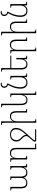

<svg xmlns="http://www.w3.org/2000/svg" viewBox="2250 -3064 1079 5618"><g transform="rotate(-90 2789.0 -254.5)"><path d="M635 -492H739V-94Q739 -62 742.5 -46.5Q746 -31 759.5 -27Q773 -23 802 -23V0H703L699 -91H694Q681 -57 659 -35.5Q637 -14 608 -3.5Q579 7 544 7Q499 7 471 -6.5Q443 -20 427.5 -42.5Q412 -65 403 -93H400Q389 -65 368 -42Q347 -19 316 -6Q285 7 242 7Q162 7 125 -39.5Q88 -86 88 -175V-398Q88 -431 84.5 -446Q81 -461 68 -465Q55 -469 25 -469V-492H130V-175Q130 -103 157.5 -63.5Q185 -24 249 -24Q300 -24 332 -46Q364 -68 378.5 -106Q393 -144 393 -190V-397Q393 -431 389.5 -446Q386 -461 373 -465Q360 -469 330 -469V-492H434V-175Q434 -103 461.5 -64Q489 -25 556 -25Q604 -25 635.5 -50Q667 -75 682.5 -116Q698 -157 698 -205V-397Q698 -431 694.5 -446Q691 -461 678 -465Q665 -469 635 -469Z M1123 -502Q1201 -502 1236 -456.5Q1271 -411 1271 -316V265H1230V-320Q1230 -387 1205 -428.5Q1180 -470 1113 -470Q1058 -470 1027.5 -443Q997 -416 985.5 -374Q974 -332 974 -287V-95Q974 -61 977.5 -46Q981 -31 994 -27Q1007 -23 1036 -23V0H932V-397Q932 -431 928.5 -446Q925 -461 910.5 -465Q896 -469 865 -469V-492H968L972 -407H976Q995 -444 1016.5 -464.5Q1038 -485 1064.5 -493.5Q1091 -502 1123 -502ZM1242 265V234H1393V265Z M1504 265Q1474 265 1464 253Q1454 241 1454 224Q1454 215 1457.5 205Q1461 195 1472.5 178Q1484 161 1508 133.5Q1532 106 1572 61.5Q1612 17 1672 -49Q1715 -95 1742.5 -132.5Q1770 -170 1785.5 -202Q1801 -234 1807.5 -265.5Q1814 -297 1814 -332Q1814 -374 1794 -405.5Q1774 -437 1739.5 -454Q1705 -471 1660 -471Q1602 -471 1566.5 -448.5Q1531 -426 1515 -391Q1499 -356 1499 -316Q1499 -281 1506 -259Q1513 -237 1528 -219Q1543 -201 1568 -176Q1608 -139 1629.5 -105.5Q1651 -72 1651 -40Q1651 -18 1641 4Q1631 26 1609 52H1579Q1592 38 1600.5 24.5Q1609 11 1613 -2Q1617 -15 1617 -28Q1617 -47 1608.5 -67Q1600 -87 1583.5 -108Q1567 -129 1540 -154Q1508 -184 1490 -208Q1472 -232 1465 -257.5Q1458 -283 1458 -316Q1458 -365 1479.5 -407Q1501 -449 1546 -474.5Q1591 -500 1661 -500Q1718 -500 1761.5 -480Q1805 -460 1830.5 -422.5Q1856 -385 1856 -331Q1856 -298 1850 -267Q1844 -236 1828.5 -202.5Q1813 -169 1783.5 -129Q1754 -89 1707 -37Q1634 44 1591 91.5Q1548 139 1527 163.5Q1506 188 1500 198Q1494 208 1494 215Q1494 223 1498.5 228.5Q1503 234 1523 234H1817V265Z M2409 -23V0H2305V-320Q2305 -387 2280 -428.5Q2255 -470 2188 -470Q2133 -470 2102.5 -443Q2072 -416 2060.5 -374Q2049 -332 2049 -287V170Q2049 204 2052.5 219Q2056 234 2069 238Q2082 242 2111 242V265H2007V-665Q2007 -699 2003.5 -714Q2000 -729 1985.5 -733Q1971 -737 1940 -737V-760H2049V-495Q2049 -472 2048 -450.5Q2047 -429 2045 -407H2050Q2069 -445 2090.5 -465.5Q2112 -486 2139 -494Q2166 -502 2198 -502Q2276 -502 2311 -456.5Q2346 -411 2346 -316V-95Q2346 -62 2349.5 -46.5Q2353 -31 2366.5 -27Q2380 -23 2409 -23Z M2820 265V-10Q2820 -31 2821 -50.5Q2822 -70 2823 -89H2818Q2803 -59 2784 -36.5Q2765 -14 2738.5 -2Q2712 10 2671 10Q2596 10 2559 -37Q2522 -84 2522 -184V-665Q2522 -699 2518.5 -714Q2515 -729 2502.5 -733Q2490 -737 2461 -737V-760H2563V-184Q2563 -137 2573.5 -100Q2584 -63 2609 -42Q2634 -21 2679 -21Q2727 -21 2758 -47Q2789 -73 2804.5 -114.5Q2820 -156 2820 -205V-397Q2820 -431 2816.5 -446Q2813 -461 2800 -465Q2787 -469 2757 -469V-492H2861V170Q2861 203 2865 218.5Q2869 234 2882 238Q2895 242 2924 242V265Z M3176 10Q3125 10 3086.5 -12.5Q3048 -35 3026 -80.5Q3004 -126 3004 -194Q3004 -262 3018.5 -325Q3033 -388 3060 -451Q3087 -514 3124 -579L3156 -565Q3120 -499 3095.5 -438Q3071 -377 3058.5 -317.5Q3046 -258 3046 -195Q3046 -146 3060.5 -106.5Q3075 -67 3105.5 -44Q3136 -21 3180 -21Q3238 -21 3272.5 -48.5Q3307 -76 3322 -118.5Q3337 -161 3337 -205V-397Q3337 -431 3334 -446Q3331 -461 3318 -465Q3305 -469 3274 -469V-492H3379V-95Q3379 -62 3382.5 -46.5Q3386 -31 3400.5 -27Q3415 -23 3446 -23V0H3343L3339 -83H3335Q3313 -46 3291 -25.5Q3269 -5 3241.5 2.5Q3214 10 3176 10ZM3156 -580V-565L3122 -556Q3094 -565 3073 -579.5Q3052 -594 3041 -617Q3030 -640 3030 -672Q3030 -703 3044 -725.5Q3058 -748 3083 -761Q3108 -774 3139 -774Q3161 -774 3171 -766.5Q3181 -759 3183 -744Q3137 -744 3112.5 -735Q3088 -726 3078 -709.5Q3068 -693 3068 -670Q3068 -642 3078.5 -624Q3089 -606 3109 -596Q3129 -586 3156 -580Z M3904 -316V-95Q3904 -62 3908 -46.5Q3912 -31 3925 -27Q3938 -23 3967 -23V0H3868L3864 -89H3860Q3845 -59 3826.5 -36.5Q3808 -14 3781.5 -2Q3755 10 3714 10Q3639 10 3602 -37Q3565 -84 3565 -184V-665Q3565 -699 3561.5 -714Q3558 -729 3545.5 -733Q3533 -737 3504 -737V-760H3606V-184Q3606 -137 3616.5 -100Q3627 -63 3652 -42Q3677 -21 3722 -21Q3770 -21 3801 -47Q3832 -73 3847.5 -114.5Q3863 -156 3863 -205V-316ZM3593 -463V-492H3971V-463Z M4503 -23V0H4399V-320Q4399 -387 4373.5 -428.5Q4348 -470 4282 -470Q4227 -470 4196.5 -443Q4166 -416 4154 -374Q4142 -332 4142 -287V170Q4142 204 4145.5 219Q4149 234 4162.5 238Q4176 242 4205 242V265H4101V-397Q4101 -431 4097.5 -446Q4094 -461 4079.5 -465Q4065 -469 4034 -469V-492H4137L4141 -407H4145Q4163 -445 4184.5 -465.5Q4206 -486 4232.5 -494Q4259 -502 4292 -502Q4370 -502 4405 -456.5Q4440 -411 4440 -316V-95Q4440 -62 4443.5 -46.5Q4447 -31 4460.5 -27Q4474 -23 4503 -23Z M5030 -23V0H4926V-320Q4926 -387 4901 -428.5Q4876 -470 4809 -470Q4754 -470 4723.5 -443Q4693 -416 4681.5 -374Q4670 -332 4670 -287V170Q4670 204 4673.5 219Q4677 234 4690 238Q4703 242 4732 242V265H4628V-665Q4628 -699 4624.5 -714Q4621 -729 4606.5 -733Q4592 -737 4561 -737V-760H4670V-495Q4670 -472 4669 -450.5Q4668 -429 4666 -407H4671Q4690 -445 4711.5 -465.5Q4733 -486 4760 -494Q4787 -502 4819 -502Q4897 -502 4932 -456.5Q4967 -411 4967 -316V-95Q4967 -62 4970.5 -46.5Q4974 -31 4987.5 -27Q5001 -23 5030 -23Z M5276 10Q5225 10 5186.5 -12.5Q5148 -35 5126 -80.5Q5104 -126 5104 -194Q5104 -262 5118.5 -325Q5133 -388 5160 -451Q5187 -514 5224 -579L5256 -565Q5220 -499 5195.5 -438Q5171 -377 5158.5 -317.5Q5146 -258 5146 -195Q5146 -146 5160.5 -106.5Q5175 -67 5205.5 -44Q5236 -21 5280 -21Q5338 -21 5372.5 -48.5Q5407 -76 5422 -118.5Q5437 -161 5437 -205V-397Q5437 -431 5434 -446Q5431 -461 5418 -465Q5405 -469 5374 -469V-492H5479V-95Q5479 -62 5482.5 -46.5Q5486 -31 5500.5 -27Q5515 -23 5546 -23V0H5443L5439 -83H5435Q5413 -46 5391 -25.5Q5369 -5 5341.5 2.5Q5314 10 5276 10ZM5256 -580V-565L5222 -556Q5194 -565 5173 -579.5Q5152 -594 5141 -617Q5130 -640 5130 -672Q5130 -703 5144 -725.5Q5158 -748 5183 -761Q5208 -774 5239 -774Q5261 -774 5271 -766.5Q5281 -759 5283 -744Q5237 -744 5212.5 -735Q5188 -726 5178 -709.5Q5168 -693 5168 -670Q5168 -642 5178.5 -624Q5189 -606 5209 -596Q5229 -586 5256 -580Z"/></g></svg>

Font: Noto Serif Armenian ExtraLight
Style: Regular
Weight: 250
Version: Version 2.007